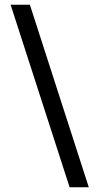

<svg xmlns="http://www.w3.org/2000/svg" viewBox="-20 -731 409 812"><path d="M24.9 -710.9H106.4L355.5 61H274.4Z"/></svg>

Font: RobotoCondensed-Regular
Style: Regular
Weight: 400
Designer: Google
Version: Version 2.001201; 2014